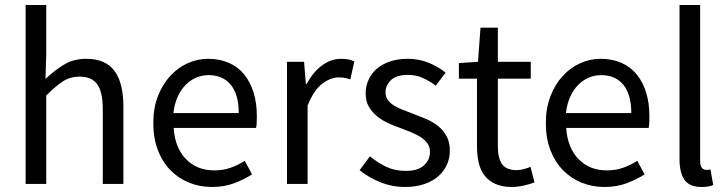

<svg xmlns="http://www.w3.org/2000/svg" viewBox="-20 -732 2897 764"><path d="M82 0V-712H164V-518L161 -418Q196 -451 234 -474.5Q272 -498 323 -498Q400 -498 435.5 -450Q471 -402 471 -308V0H389V-297Q389 -366 367 -396.5Q345 -427 297 -427Q259 -427 230 -408Q201 -389 164 -352V0Z M823 12Q774 12 731.5 -5.5Q689 -23 657.5 -55.5Q626 -88 608 -135Q590 -182 590 -242Q590 -302 608.5 -349.5Q627 -397 657.5 -430Q688 -463 727 -480.5Q766 -498 808 -498Q854 -498 890.5 -482Q927 -466 951.5 -436Q976 -406 989 -364Q1002 -322 1002 -270Q1002 -257 1001.5 -244.5Q1001 -232 999 -223H671Q676 -145 719.5 -99.5Q763 -54 833 -54Q868 -54 897.5 -64.5Q927 -75 954 -92L983 -38Q951 -18 912 -3Q873 12 823 12ZM670 -282H930Q930 -356 898.5 -394.5Q867 -433 810 -433Q784 -433 760.5 -423Q737 -413 718 -393.5Q699 -374 686.5 -346Q674 -318 670 -282Z M1122 0V-486H1190L1197 -398H1200Q1225 -444 1260.5 -471Q1296 -498 1338 -498Q1367 -498 1390 -488L1374 -416Q1362 -420 1352 -422Q1342 -424 1327 -424Q1296 -424 1262.5 -399Q1229 -374 1204 -312V0Z M1592 12Q1540 12 1493 -7Q1446 -26 1411 -55L1452 -110Q1484 -84 1517.5 -68Q1551 -52 1595 -52Q1643 -52 1667 -74Q1691 -96 1691 -128Q1691 -147 1681 -161Q1671 -175 1655.5 -185.5Q1640 -196 1620 -204Q1600 -212 1580 -220Q1554 -229 1528 -240.5Q1502 -252 1481.5 -268.5Q1461 -285 1448 -307Q1435 -329 1435 -360Q1435 -389 1446.5 -414.5Q1458 -440 1479.5 -458.5Q1501 -477 1532 -487.5Q1563 -498 1602 -498Q1648 -498 1686.5 -482Q1725 -466 1753 -443L1714 -391Q1689 -410 1662 -422Q1635 -434 1603 -434Q1557 -434 1535.5 -413Q1514 -392 1514 -364Q1514 -347 1523 -334.5Q1532 -322 1547 -312.5Q1562 -303 1581.5 -295.5Q1601 -288 1622 -280Q1648 -270 1674.5 -259Q1701 -248 1722 -231.5Q1743 -215 1756.5 -191Q1770 -167 1770 -133Q1770 -103 1758.5 -77Q1747 -51 1724.5 -31Q1702 -11 1668.5 0.5Q1635 12 1592 12Z M2017 12Q1978 12 1951.5 0Q1925 -12 1908.5 -33Q1892 -54 1885 -84Q1878 -114 1878 -150V-419H1806V-481L1882 -486L1892 -622H1961V-486H2092V-419H1961V-149Q1961 -104 1977.5 -79.5Q1994 -55 2036 -55Q2049 -55 2064 -59Q2079 -63 2091 -68L2107 -6Q2087 1 2063.5 6.5Q2040 12 2017 12Z M2385 12Q2336 12 2293.5 -5.5Q2251 -23 2219.5 -55.5Q2188 -88 2170 -135Q2152 -182 2152 -242Q2152 -302 2170.5 -349.5Q2189 -397 2219.5 -430Q2250 -463 2289 -480.5Q2328 -498 2370 -498Q2416 -498 2452.5 -482Q2489 -466 2513.5 -436Q2538 -406 2551 -364Q2564 -322 2564 -270Q2564 -257 2563.5 -244.5Q2563 -232 2561 -223H2233Q2238 -145 2281.5 -99.5Q2325 -54 2395 -54Q2430 -54 2459.5 -64.5Q2489 -75 2516 -92L2545 -38Q2513 -18 2474 -3Q2435 12 2385 12ZM2232 -282H2492Q2492 -356 2460.5 -394.5Q2429 -433 2372 -433Q2346 -433 2322.5 -423Q2299 -413 2280 -393.5Q2261 -374 2248.5 -346Q2236 -318 2232 -282Z M2771 12Q2724 12 2704 -16Q2684 -44 2684 -98V-712H2766V-92Q2766 -72 2773 -64Q2780 -56 2789 -56Q2793 -56 2796.5 -56Q2800 -56 2807 -58L2818 4Q2810 8 2799 10Q2788 12 2771 12Z"/></svg>

Font: Source Sans Pro
Style: Regular
Weight: 400
Designer: Paul D. Hunt
Foundry: Adobe Systems Incorporated
Version: Version 2.021;PS 2.000;hotconv 1.0.86;makeotf.lib2.5.63406